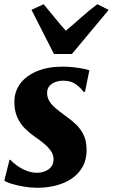

<svg xmlns="http://www.w3.org/2000/svg" viewBox="-22 -879 534 909"><path d="M380.5 -444.5H373Q363.5 -460 339.2 -478.5Q315 -497 279 -497Q258.5 -497 240.8 -490.8Q223 -484.5 212 -471.8Q201 -459 201 -439Q201 -419 210.8 -401.8Q220.5 -384.5 240 -367.8Q259.5 -351 288 -330.5Q316.5 -310.5 339 -288.8Q361.5 -267 374.8 -238.2Q388 -209.5 388 -168.5Q388 -123.5 369.5 -90Q351 -56.5 318.5 -34.2Q286 -12 244 -1Q202 10 155 10Q123.5 10 90.8 4.5Q58 -1 33 -8.8Q8 -16.5 -1.5 -24L23 -122.5H27Q37 -111 56.5 -96.5Q76 -82 101.5 -71.5Q127 -61 154 -61Q172 -61 190 -67.8Q208 -74.5 219.8 -88.5Q231.5 -102.5 231.5 -124.5Q231.5 -145 220.5 -162Q209.5 -179 189.8 -196.2Q170 -213.5 142.5 -232Q119 -248 96.8 -270Q74.5 -292 60.2 -323Q46 -354 46 -396.5Q46 -446 74.5 -483.8Q103 -521.5 154.5 -542.5Q206 -563.5 274.5 -563.5Q301.5 -563.5 327.5 -560.5Q353.5 -557.5 373.2 -553.5Q393 -549.5 401 -546ZM233.5 -623.5 127 -832.5 184.5 -859Q209.5 -829.5 235.8 -797Q262 -764.5 289.5 -733.5Q327 -764.5 363 -797Q399 -829.5 439 -859L492.5 -832L318.5 -623.5Z"/></svg>

Font: Merriweather 28pt Black
Style: Italic
Weight: 900
Italic angle: -7.8°
Version: Version 2.101